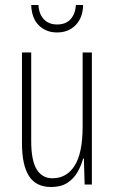

<svg xmlns="http://www.w3.org/2000/svg" viewBox="-20 -739 458 769"><path d="M348 -529V0H319L316 -104H313Q305 -75 290 -49Q275 -23 249.5 -6.5Q224 10 185 10Q124 10 96 -34Q68 -78 68 -165V-529H105V-174Q105 -96 127 -60.5Q149 -25 190 -25Q247 -25 279 -75.5Q311 -126 311 -233V-529ZM313 -719Q312 -669 283.5 -639Q255 -609 208 -609Q165 -609 136 -637Q107 -665 105 -719H134Q136 -683 155.5 -662Q175 -641 209 -641Q244 -641 263 -662.5Q282 -684 284 -719Z"/></svg>

Font: Noto Sans Devanagari ExtraCondensed ExtraLight
Style: Regular
Weight: 200
Width: 2
Designer: Jelle Bosma - Monotype Design Team
Foundry: Monotype Imaging Inc.
Version: Version 2.004; ttfautohint (v1.8.4.7-5d5b)